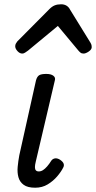

<svg xmlns="http://www.w3.org/2000/svg" viewBox="-20 -860 448 896"><path d="M144 16Q109 16 90.5 2.5Q72 -11 66 -33Q60 -55 62.5 -81.5Q65 -108 70 -135L148 -485Q153 -503 163 -509Q173 -515 196 -515Q218 -515 229 -506.5Q240 -498 236 -485L147 -106Q143 -90 143 -80Q143 -70 147.5 -65Q152 -60 161 -60Q171 -60 180.5 -66Q190 -72 200 -83.5Q210 -95 220 -111Q227 -120 238 -121Q249 -122 261 -114Q274 -105 277 -96Q280 -87 275 -78Q265 -58 246.5 -36.5Q228 -15 202.5 0.5Q177 16 144 16ZM84 -610Q72 -610 61.5 -621.5Q51 -633 51 -644Q51 -651 54 -656.5Q57 -662 61 -667L211 -818Q223 -830 235.5 -835Q248 -840 265 -840Q280 -840 290.5 -833.5Q301 -827 307 -815L402 -661Q406 -654 407 -649.5Q408 -645 408 -640Q408 -629 394 -619.5Q380 -610 370 -610Q361 -610 355.5 -614.5Q350 -619 345 -625L250 -739L111 -624Q105 -620 98 -615Q91 -610 84 -610Z"/></svg>

Font: Playwrite AT
Style: Italic
Weight: 400
Italic angle: -13.0072°
Designer: Veronika Burian, José Scaglione
Foundry: TypeTogether
Version: Version 1.002